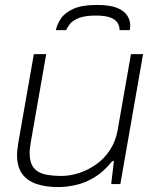

<svg xmlns="http://www.w3.org/2000/svg" viewBox="-20 -745 631 777"><path d="M215 12Q164 12 126.5 -1Q89 -14 69 -42.5Q49 -71 49 -117Q49 -129 50.5 -141Q52 -153 54 -167L117 -526H167L105 -172Q103 -159 101.5 -147.5Q100 -136 100 -126Q100 -86 117 -65.5Q134 -45 163.5 -39Q193 -33 229 -33Q264 -33 300.5 -45Q337 -57 369.5 -80Q402 -103 425 -138Q448 -173 456 -218L510 -526H559L467 0H430L441 -93H434Q400 -50 362.5 -27.5Q325 -5 287.5 3.5Q250 12 215 12ZM371 -725Q425 -725 454 -713Q483 -701 495 -682Q507 -663 507 -642Q507 -637 506.5 -632.5Q506 -628 505 -623H464Q464 -640 455 -653.5Q446 -667 425.5 -674.5Q405 -682 367 -682Q324 -682 299 -672Q274 -662 263 -648Q252 -634 248 -623H206Q211 -647 227 -670.5Q243 -694 277.5 -709.5Q312 -725 371 -725Z"/></svg>

Font: Archivo SemiExpanded Thin
Style: Italic
Weight: 250
Width: 6
Italic angle: -10°
Designer: Hector Gatti
Foundry: Omnibus-Type
Version: Version 2.001